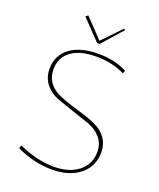

<svg xmlns="http://www.w3.org/2000/svg" viewBox="-162 -987 909 1096"><g transform="rotate(20 293.0 -439.0)"><path d="M283 -757 168 -877 182 -888 291 -774 400 -887 408 -881 298 -757ZM286 10Q177 10 70 -41L77 -60Q188 -9 291 -9Q385 -9 441 -54Q497 -99 497 -172Q497 -224 466 -259Q435 -294 388.5 -310Q342 -326 287.5 -344Q233 -362 186.5 -379Q140 -396 109 -434Q78 -472 78 -527Q78 -609 140.5 -655.5Q203 -702 312 -702Q413 -702 487 -663L480 -645Q403 -683 306 -683Q208 -683 154 -643Q100 -603 100 -531Q100 -486 123 -454Q146 -422 183 -404.5Q220 -387 264.5 -373.5Q309 -360 354 -346Q399 -332 436 -313Q473 -294 496 -259.5Q519 -225 519 -177Q519 -93 455.5 -41.5Q392 10 286 10Z"/></g></svg>

Font: Cantarell Thin
Style: Regular
Weight: 100
Designer: Dave Crossland, Nikolaus Waxweiler, Florian Fecher, Jacques Le Bailly, Eben Sorkin, Alexei Vanyashin, Alexios Zavras, Em
Version: Version 0.303